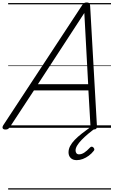

<svg xmlns="http://www.w3.org/2000/svg" viewBox="-66 -1035 919 1555"><path d="M-22 14Q-38 14 -43.5 5Q-49 -4 -40 -20L600 -994Q608 -1006 615.5 -1010.5Q623 -1015 637 -1015Q650 -1015 656.5 -1009.5Q663 -1004 664 -988L719 -14Q720 0 713.5 7Q707 14 692 14Q678 14 673 8.5Q668 3 667 -10L650 -303H209L16 -9Q6 5 -1 9.5Q-8 14 -22 14ZM241 -353H648L617 -930ZM555 262Q524 262 506.5 244.5Q489 227 489 199Q489 173 502 148Q515 123 539 98Q563 73 597.5 46Q632 19 675 -12L717 -8V-4Q680 22 649 48Q618 74 595 98Q572 122 559 143.5Q546 165 546 183Q546 197 553 206Q560 215 574 215Q595 215 616.5 201Q638 187 663 160Q668 154 675.5 153Q683 152 691 160Q697 167 698 173.5Q699 180 693 187Q676 209 653 226Q630 243 605 252.5Q580 262 555 262ZM0 490H833V500H0ZM0 -20H833V0H0ZM0 -505H833V-500H0ZM0 -1010H833V-1000H0Z"/></svg>

Font: Playwrite AU TAS Guides
Style: Regular
Weight: 400
Designer: Veronika Burian, José Scaglione
Foundry: TypeTogether
Version: Version 1.003